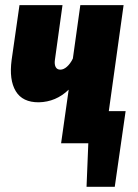

<svg xmlns="http://www.w3.org/2000/svg" viewBox="-20 -553 531 741"><path d="M399.9 -124H464.8L422.9 168H314L320.8 0H215.8L245.1 -207Q196.3 -159.7 129.9 -158.2Q66.9 -157.7 40.8 -201.2Q14.6 -244.6 24.9 -321.8L55.2 -533.2H221.2L191.9 -321.8Q189.5 -304.7 194.8 -294.4Q200.2 -284.2 212.9 -284.2Q225.6 -284.2 238.5 -295.7Q251.5 -307.1 261.2 -327.1L290 -533.2H457Z"/></svg>

Font: Fira Sans Compressed ExtraBold
Style: Italic
Weight: 800
Width: 3
Italic angle: -8°
Designer: Carrois Corporate & Edenspiekermann AG
Foundry: Carrois Corporate GbR & Edenspiekermann AG
Version: Version 4.203;PS 004.203;hotconv 1.0.88;makeotf.lib2.5.64775